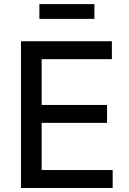

<svg xmlns="http://www.w3.org/2000/svg" viewBox="-20 -932 642 952"><path d="M84 0V-727.5H534.7V-638.7H186.5V-411.6H510.7V-322.8H186.5V-88.9H538.6V0ZM448.2 -911.6V-838.4H175.3V-911.6Z"/></svg>

Font: Inter Cardless
Style: Regular
Weight: 400
Designer: Rasmus Andersson
Foundry: rsms
Version: Version 4.001;git-9221beed3